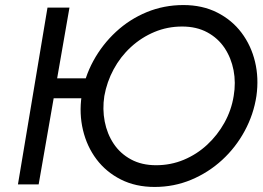

<svg xmlns="http://www.w3.org/2000/svg" viewBox="-20 -730 1040 760"><path d="M168 -420H384L370 -341H155ZM255 -700 133 0H51L168 -700ZM393 -350Q385 -298 394.5 -249Q404 -200 430 -161Q456 -122 498.5 -99Q541 -76 598 -76Q656 -76 707.5 -97.5Q759 -119 800 -157Q841 -195 868.5 -244.5Q896 -294 905 -350Q914 -403 904.5 -452Q895 -501 869 -540Q843 -579 800.5 -602Q758 -625 701 -625Q643 -625 591.5 -603.5Q540 -582 498.5 -544Q457 -506 430 -456Q403 -406 393 -350ZM303 -350Q314 -424 349.5 -489Q385 -554 439 -604Q493 -654 561 -682Q629 -710 706 -710Q781 -710 839.5 -680.5Q898 -651 936 -600.5Q974 -550 989.5 -485.5Q1005 -421 995 -350Q984 -277 948.5 -211.5Q913 -146 859 -96.5Q805 -47 737 -18.5Q669 10 592 10Q517 10 458.5 -19.5Q400 -49 362 -99.5Q324 -150 308.5 -215Q293 -280 303 -350Z"/></svg>

Font: Jost
Style: Italic
Weight: 400
Italic angle: -5°
Version: Version 3.710